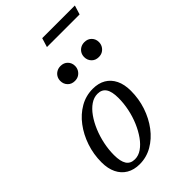

<svg xmlns="http://www.w3.org/2000/svg" viewBox="-246 -906 1004 1004"><g transform="rotate(-45 256.5 -403.5)"><path d="M271 -443Q313 -443 342.8 -425.5Q372.5 -408 388.8 -374.8Q405 -341.5 405 -294.5Q405 -235 386.8 -180.5Q368.5 -126 336 -83Q303.5 -40 260 -15Q216.5 10 166 10Q124.5 10 94.2 -7.8Q64 -25.5 47.8 -58.8Q31.5 -92 31.5 -138.5Q31.5 -198 50 -252.8Q68.5 -307.5 100.8 -350.2Q133 -393 176.5 -418Q220 -443 271 -443ZM167 -26Q193.5 -26 218 -43Q242.5 -60 263.2 -89.2Q284 -118.5 299.8 -155.5Q315.5 -192.5 324 -233.2Q332.5 -274 332.5 -314Q332.5 -361.5 317.2 -384.2Q302 -407 270 -407Q243 -407 218.5 -390.2Q194 -373.5 173.2 -344.2Q152.5 -315 137 -277.8Q121.5 -240.5 113 -199.8Q104.5 -159 104.5 -119.5Q104.5 -72 119.5 -49Q134.5 -26 167 -26ZM234.5 -537.5Q210 -537.5 195 -553.2Q180 -569 180 -591.5Q180 -607 187 -619.2Q194 -631.5 206.8 -639Q219.5 -646.5 236 -646.5Q260.5 -646.5 275.5 -631Q290.5 -615.5 290.5 -593Q290.5 -578 283.5 -565.5Q276.5 -553 264 -545.2Q251.5 -537.5 234.5 -537.5ZM411 -537.5Q386.5 -537.5 371.5 -553.2Q356.5 -569 356.5 -591.5Q356.5 -607 363.5 -619.2Q370.5 -631.5 383.2 -639Q396 -646.5 412.5 -646.5Q437 -646.5 452 -631Q467 -615.5 467 -593Q467 -578 460 -565.5Q453 -553 440.5 -545.2Q428 -537.5 411 -537.5ZM256 -766.5 271.5 -817H513L497.5 -766.5Z"/></g></svg>

Font: Newsreader 17pt
Style: Italic
Weight: 400
Italic angle: -17°
Version: Version 1.003